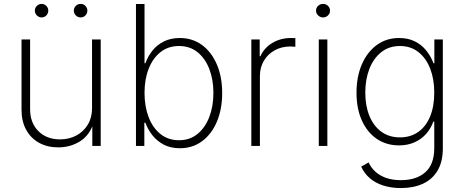

<svg xmlns="http://www.w3.org/2000/svg" viewBox="-20 -748 2380 984"><path d="M278.8 7.3Q223.1 7.3 180.7 -15.9Q138.2 -39.1 114.3 -82.5Q90.3 -126 90.3 -186V-545.9H134.3V-188.5Q134.3 -118.2 176.8 -75.9Q219.2 -33.7 287.6 -33.7Q334.5 -33.7 371.6 -53.7Q408.7 -73.7 430.2 -109.6Q451.7 -145.5 451.7 -192.9V-545.9H496.1V0H453.1V-122.1H460.9Q440.4 -55.2 390.4 -23.9Q340.3 7.3 278.8 7.3ZM393.6 -658.7Q378.9 -658.7 368.7 -668.9Q358.4 -679.2 358.4 -693.4Q358.4 -708 368.7 -718Q378.9 -728 393.6 -728Q407.7 -728 417.7 -717.8Q427.7 -707.5 427.7 -693.4Q427.7 -679.2 417.7 -668.9Q407.7 -658.7 393.6 -658.7ZM193.4 -658.7Q179.2 -658.7 168.9 -668.9Q158.7 -679.2 158.7 -693.4Q158.7 -708 168.9 -718Q179.2 -728 193.4 -728Q207.5 -728 217.5 -717.8Q227.5 -707.5 227.5 -693.4Q227.5 -679.2 217.5 -668.9Q207.5 -658.7 193.4 -658.7Z M901.9 11.7Q855 11.7 820.1 -6.3Q785.2 -24.4 761.5 -54.2Q737.8 -84 725.1 -119.1H719.7V0H676.8V-727.5H720.7V-423.8H725.1Q737.8 -459 761.2 -488.5Q784.7 -518.1 819.8 -535.6Q855 -553.2 901.4 -553.2Q966.8 -553.2 1015.6 -517.1Q1064.5 -481 1091.6 -417.2Q1118.7 -353.5 1118.7 -271.5Q1118.7 -189 1091.8 -125Q1064.9 -61 1016.1 -24.7Q967.3 11.7 901.9 11.7ZM897.5 -29.3Q952.6 -29.3 992.2 -61.5Q1031.7 -93.8 1052.7 -148.7Q1073.7 -203.6 1073.7 -272Q1073.7 -339.8 1052.7 -394.3Q1031.7 -448.7 992.4 -480.5Q953.1 -512.2 897.5 -512.2Q842.3 -512.2 802.7 -481Q763.2 -449.7 741.9 -395.5Q720.7 -341.3 720.7 -272Q720.7 -202.6 741.7 -147.7Q762.7 -92.8 802.5 -61Q842.3 -29.3 897.5 -29.3Z M1268.1 0V-545.9H1311V-460H1314.9Q1333 -502 1375.2 -527.6Q1417.5 -553.2 1471.2 -553.2Q1477.1 -553.2 1482.7 -553Q1488.3 -552.7 1493.7 -552.7V-508.3Q1490.7 -508.3 1483.9 -509Q1477.1 -509.8 1468.3 -509.8Q1423.3 -509.8 1387.9 -490.2Q1352.5 -470.7 1332.3 -436.5Q1312 -402.3 1312 -357.9V0Z M1613.8 0V-545.9H1657.7V0ZM1635.7 -658.7Q1621.1 -658.7 1610.4 -668.9Q1599.6 -679.2 1599.6 -693.4Q1599.6 -708 1610.4 -718Q1621.1 -728 1635.7 -728Q1650.4 -728 1660.9 -718Q1671.4 -708 1671.4 -693.4Q1671.4 -679.2 1660.9 -668.9Q1650.4 -658.7 1635.7 -658.7Z M2035.2 215.8Q1984.4 215.8 1943.6 202.6Q1902.8 189.5 1874.5 164.6Q1846.2 139.6 1831.1 106L1869.1 84.5Q1881.3 111.3 1903.8 131.8Q1926.3 152.3 1959 163.8Q1991.7 175.3 2035.2 175.3Q2113.8 175.3 2159.7 134.8Q2205.6 94.2 2205.6 10.7V-124.5H2200.7Q2188 -88.9 2163.6 -61.5Q2139.2 -34.2 2104.2 -18.6Q2069.3 -2.9 2024.9 -2.9Q1960.4 -2.9 1911.4 -36.1Q1862.3 -69.3 1834.7 -130.1Q1807.1 -190.9 1807.1 -272.9Q1807.1 -355 1834.5 -418.2Q1861.8 -481.4 1910.9 -517.3Q1960 -553.2 2025.4 -553.2Q2072.3 -553.2 2106.9 -535.6Q2141.6 -518.1 2165 -488.5Q2188.5 -459 2201.7 -423.8H2206.1V-545.9H2249.5V12.7Q2249.5 80.6 2222.7 126Q2195.8 171.4 2147.5 193.6Q2099.1 215.8 2035.2 215.8ZM2029.8 -43.9Q2084 -43.9 2123.5 -71.8Q2163.1 -99.6 2184.3 -151.1Q2205.6 -202.6 2205.6 -273.4Q2205.6 -341.8 2184.8 -395.8Q2164.1 -449.7 2124.5 -481Q2085 -512.2 2029.8 -512.2Q1973.6 -512.2 1933.8 -480.5Q1894 -448.7 1873 -394.8Q1852.1 -340.8 1852.1 -273.4Q1852.1 -205.6 1873.3 -153.8Q1894.5 -102.1 1934.3 -73Q1974.1 -43.9 2029.8 -43.9Z"/></svg>

Font: Inter ExtraLight
Style: Regular
Weight: 250
Designer: Rasmus Andersson
Foundry: rsms
Version: Version 4.001;git-66647c0bb